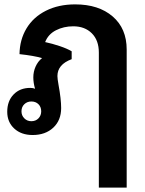

<svg xmlns="http://www.w3.org/2000/svg" viewBox="-20 -606 662 876"><path d="M558 -380V250H431V-366Q431 -422 399 -454Q367 -486 314 -486Q271 -486 235.5 -468Q200 -450 186 -414Q219 -407 253 -395.5Q287 -384 307 -372V-336Q242 -312 242 -259Q242 -247 247 -219Q259 -154 259 -113Q259 -57 223 -23.5Q187 10 129 10Q77 10 45 -19.5Q13 -49 13 -96Q13 -145 42 -175Q71 -205 118 -205Q131 -205 140 -201Q132 -228 132 -253Q132 -279 142.5 -302.5Q153 -326 172 -341Q134 -352 69 -359Q70 -425 101 -476.5Q132 -528 189.5 -557Q247 -586 323 -586Q430 -586 494 -531Q558 -476 558 -380ZM168 -98Q168 -118 155.5 -130.5Q143 -143 123 -143Q104 -143 91 -130.5Q78 -118 78 -98Q78 -79 91 -66Q104 -53 123 -53Q143 -53 155.5 -66Q168 -79 168 -98Z"/></svg>

Font: Sarabun
Style: Bold
Weight: 700
Designer: Suppakit Chalermlarp | Katatrad Co.,Ltd.
Foundry: Cadson Demak Co.,Ltd.
Version: Version 1.000; ttfautohint (v1.6)